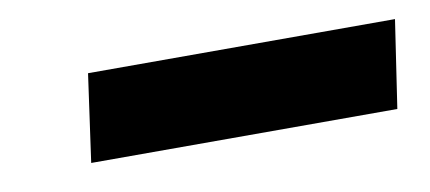

<svg xmlns="http://www.w3.org/2000/svg" viewBox="-29 -782 517 231"><g transform="rotate(-10 229.5 -666.5)"><path d="M459 -720H84L69 -613H443Z"/></g></svg>

Font: United Sans ExtraBold
Style: Italic
Weight: 800
Italic angle: -8°
Designer: Pablo Impallari, Rodrigo Fuenzalida (Modified by Dan O. Williams)
Version: Version 1.000;PS 001.000;hotconv 1.0.88;makeotf.lib2.5.64775